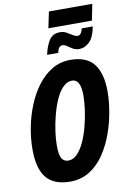

<svg xmlns="http://www.w3.org/2000/svg" viewBox="-110 -1103 774 1177"><g transform="rotate(-10 277.0 -515.0)"><path d="M260 -939 281 -1040H551L531 -939ZM224 -780Q235 -832 257 -867.5Q279 -903 326 -903Q348 -903 366.5 -892.5Q385 -882 400.5 -872Q416 -862 428 -862Q440 -862 447.5 -871Q455 -880 462 -903H530Q517 -835 488 -808Q459 -781 427 -781Q402 -781 384.5 -791.5Q367 -802 353 -812Q339 -822 326 -822Q315 -822 306.5 -812.5Q298 -803 293 -780ZM230 10Q130 10 82.5 -46.5Q35 -103 35 -224Q35 -291 48.5 -361Q62 -431 88.5 -496Q115 -561 154 -612.5Q193 -664 244 -694.5Q295 -725 358 -725Q459 -725 504.5 -666.5Q550 -608 550 -494Q550 -437 538.5 -369Q527 -301 503 -234.5Q479 -168 441.5 -112.5Q404 -57 351 -23.5Q298 10 230 10ZM240 -119Q271 -119 296.5 -145.5Q322 -172 341.5 -215.5Q361 -259 374 -310Q387 -361 393.5 -410.5Q400 -460 400 -498Q400 -598 346 -598Q315 -598 289 -571Q263 -544 244 -500.5Q225 -457 212 -406.5Q199 -356 192.5 -307.5Q186 -259 186 -223Q186 -162 200 -140.5Q214 -119 240 -119Z"/></g></svg>

Font: Noto Sans ExtraCondensed ExtraBold
Style: Italic
Weight: 800
Width: 2
Italic angle: -12°
Designer: Monotype Design Team
Foundry: Monotype Imaging Inc.
Version: Version 2.013; ttfautohint (v1.8.4.7-5d5b)